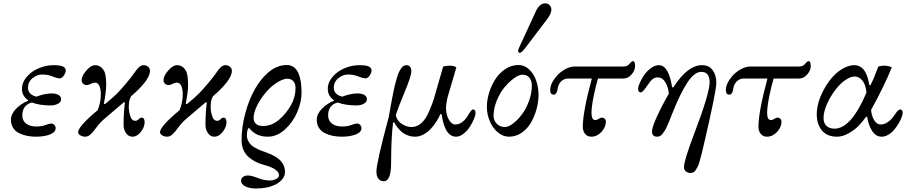

<svg xmlns="http://www.w3.org/2000/svg" viewBox="-20 -791 5323 1122"><path d="M43.9 -91.3Q43.9 -124.5 73.5 -155Q103 -185.5 143.6 -202.1V-206.1Q129.4 -214.8 118.9 -231.7Q108.4 -248.5 108.4 -271.5Q108.4 -310.1 137 -342.8Q165.5 -375.5 207.8 -392.8Q250 -410.2 293 -410.2Q333 -410.2 348.6 -401.9Q364.3 -393.6 364.3 -378.9Q364.3 -366.7 353.3 -349.9Q342.3 -333 329.1 -333Q314.5 -333 281.2 -346.2Q257.8 -355.5 225.6 -355.5Q197.3 -355.5 170.4 -334.2Q143.6 -313 143.6 -278.3Q143.6 -238.8 192.4 -226.1Q241.7 -245.1 282.2 -245.1Q305.7 -245.1 321.3 -236.6Q336.9 -228 336.9 -210.9Q336.9 -194.3 318.4 -184.6Q299.8 -174.8 276.4 -174.8Q212.9 -174.8 166 -191.9Q110.4 -177.2 110.4 -116.2Q110.4 -85.9 132.6 -68.8Q154.8 -51.8 191.4 -51.8Q221.7 -51.8 241.7 -59.1Q267.1 -68.8 280.8 -68.8Q291.5 -68.8 298.3 -60.3Q305.2 -51.8 305.2 -42.5Q305.2 -18.1 271.7 -5.1Q238.3 7.8 190.4 7.8Q163.1 7.8 138.7 2.9Q114.3 -2 92 -12.7Q69.8 -23.4 56.9 -43.5Q43.9 -63.5 43.9 -91.3Z M436.5 -18.6Q436.5 -51.8 551.3 -147.5Q569.3 -194.3 569.3 -239.3Q569.3 -269 561 -288.6Q552.7 -308.1 535.6 -308.1Q524.4 -308.1 513.2 -302.2Q497.6 -293.9 486.3 -293.9Q474.6 -293.9 465.8 -302Q457 -310.1 457 -322.3Q457 -347.2 484.4 -378.7Q511.7 -410.2 535.6 -410.2Q568.8 -410.2 587.4 -377.9Q600.6 -356 600.6 -293.9Q600.6 -254.4 586.9 -186L593.8 -182.6Q638.2 -219.2 661.6 -242.2Q685.1 -265.1 717.8 -304.7Q750 -343.3 763.7 -363.3Q778.3 -385.7 791.5 -397.9Q804.7 -410.2 819.8 -410.2Q834 -410.2 845.2 -400.9Q856.4 -391.6 856.4 -377.4Q856.4 -347.2 824 -306.9Q791.5 -266.6 749 -231.4Q743.2 -226.6 737.8 -209.7Q732.4 -192.9 732.4 -166.5Q732.4 -142.6 740.2 -116.2Q749 -85 771 -85Q781.2 -85 790.5 -94.2Q798.8 -103.5 807.1 -103.5Q825.2 -103.5 825.2 -77.1Q825.2 -48.8 803.2 -20.5Q781.2 7.8 753.4 7.8Q731.4 7.8 716.8 -12.9Q702.1 -33.7 702.1 -61.5Q702.1 -130.9 710 -191.4L704.1 -193.8L588.9 -95.7Q563.5 -73.7 541 -43Q522.5 -17.6 508.3 -4.9Q494.1 7.8 478.5 7.8Q462.9 7.8 449.7 0Q436.5 -7.8 436.5 -18.6Z M915 -18.6Q915 -51.8 1029.8 -147.5Q1047.9 -194.3 1047.9 -239.3Q1047.9 -269 1039.6 -288.6Q1031.2 -308.1 1014.2 -308.1Q1002.9 -308.1 991.7 -302.2Q976.1 -293.9 964.8 -293.9Q953.1 -293.9 944.3 -302Q935.5 -310.1 935.5 -322.3Q935.5 -347.2 962.9 -378.7Q990.2 -410.2 1014.2 -410.2Q1047.4 -410.2 1065.9 -377.9Q1079.1 -356 1079.1 -293.9Q1079.1 -254.4 1065.4 -186L1072.3 -182.6Q1116.7 -219.2 1140.1 -242.2Q1163.6 -265.1 1196.3 -304.7Q1228.5 -343.3 1242.2 -363.3Q1256.8 -385.7 1270 -397.9Q1283.2 -410.2 1298.3 -410.2Q1312.5 -410.2 1323.7 -400.9Q1335 -391.6 1335 -377.4Q1335 -347.2 1302.5 -306.9Q1270 -266.6 1227.5 -231.4Q1221.7 -226.6 1216.3 -209.7Q1210.9 -192.9 1210.9 -166.5Q1210.9 -142.6 1218.8 -116.2Q1227.5 -85 1249.5 -85Q1259.8 -85 1269 -94.2Q1277.3 -103.5 1285.6 -103.5Q1303.7 -103.5 1303.7 -77.1Q1303.7 -48.8 1281.7 -20.5Q1259.8 7.8 1231.9 7.8Q1210 7.8 1195.3 -12.9Q1180.7 -33.7 1180.7 -61.5Q1180.7 -130.9 1188.5 -191.4L1182.6 -193.8L1067.4 -95.7Q1042 -73.7 1019.5 -43Q1001 -17.6 986.8 -4.9Q972.7 7.8 957 7.8Q941.4 7.8 928.2 0Q915 -7.8 915 -18.6Z M1388.7 265.6Q1388.7 251 1400.4 242.7Q1412.1 234.4 1429.2 234.4Q1449.2 234.4 1488.8 250Q1524.4 263.7 1557.6 263.7Q1574.7 263.7 1592.5 255.4Q1610.4 247.1 1610.4 233.4Q1610.4 195.8 1520.5 171.9Q1496.1 165.5 1475.1 155Q1454.1 144.5 1434.3 127.9Q1414.6 111.3 1403.1 85.9Q1391.6 60.5 1391.6 29.3Q1391.6 -46.9 1412.8 -127Q1434.1 -207 1468.8 -269Q1484.9 -297.9 1504.2 -322Q1523.4 -346.2 1546.9 -366.9Q1570.3 -387.7 1598.4 -399.4Q1626.5 -411.1 1655.3 -411.1Q1679.7 -411.1 1697.3 -398.2Q1714.8 -385.3 1724.4 -362.1Q1733.9 -338.9 1738 -311.5Q1742.2 -284.2 1742.2 -250.5Q1742.2 -194.8 1716.8 -135.5Q1691.4 -76.2 1644.8 -34.2Q1598.1 7.8 1545.4 7.8Q1475.1 7.8 1437.5 -41.5L1429.7 -41Q1422.9 -22.9 1422.9 0Q1422.9 17.1 1430.2 31.7Q1437.5 46.4 1447 55.7Q1456.5 64.9 1474.1 74.2Q1491.7 83.5 1503.2 87.9Q1514.6 92.3 1535.2 99.6Q1597.2 121.6 1623 152.3Q1645.5 179.2 1645.5 213.9Q1645.5 236.3 1629.9 255.9Q1614.3 275.4 1587.4 288.6Q1542 310.5 1475.1 310.5Q1438.5 310.5 1413.6 298.1Q1388.7 285.6 1388.7 265.6ZM1461.9 -101.6Q1461.9 -80.6 1475.6 -67.6Q1489.3 -54.7 1517.6 -54.7Q1568.4 -54.7 1612.3 -92.8Q1653.3 -128.4 1680.2 -176Q1707 -223.6 1707 -276.9Q1707 -302.7 1693.8 -316.9Q1680.7 -331.1 1659.2 -331.1Q1634.8 -331.1 1599.1 -308.8Q1563.5 -286.6 1533.7 -251Q1502 -213.9 1481.9 -172.9Q1461.9 -131.8 1461.9 -101.6Z M1831.1 -91.3Q1831.1 -124.5 1860.6 -155Q1890.1 -185.5 1930.7 -202.1V-206.1Q1916.5 -214.8 1906 -231.7Q1895.5 -248.5 1895.5 -271.5Q1895.5 -310.1 1924.1 -342.8Q1952.6 -375.5 1994.9 -392.8Q2037.1 -410.2 2080.1 -410.2Q2120.1 -410.2 2135.7 -401.9Q2151.4 -393.6 2151.4 -378.9Q2151.4 -366.7 2140.4 -349.9Q2129.4 -333 2116.2 -333Q2101.6 -333 2068.4 -346.2Q2044.9 -355.5 2012.7 -355.5Q1984.4 -355.5 1957.5 -334.2Q1930.7 -313 1930.7 -278.3Q1930.7 -238.8 1979.5 -226.1Q2028.8 -245.1 2069.3 -245.1Q2092.8 -245.1 2108.4 -236.6Q2124 -228 2124 -210.9Q2124 -194.3 2105.5 -184.6Q2086.9 -174.8 2063.5 -174.8Q2000 -174.8 1953.1 -191.9Q1897.5 -177.2 1897.5 -116.2Q1897.5 -85.9 1919.7 -68.8Q1941.9 -51.8 1978.5 -51.8Q2008.8 -51.8 2028.8 -59.1Q2054.2 -68.8 2067.9 -68.8Q2078.6 -68.8 2085.4 -60.3Q2092.3 -51.8 2092.3 -42.5Q2092.3 -18.1 2058.8 -5.1Q2025.4 7.8 1977.5 7.8Q1950.2 7.8 1925.8 2.9Q1901.4 -2 1879.2 -12.7Q1856.9 -23.4 1844 -43.5Q1831.1 -63.5 1831.1 -91.3Z M2179.7 211.4Q2179.7 160.2 2252 -108.4Q2259.3 -150.4 2264.4 -178.5Q2269.5 -206.5 2275.9 -238.8Q2282.2 -271 2287.1 -291.3Q2292 -311.5 2298.3 -333Q2304.7 -354.5 2310.5 -367.2Q2316.4 -379.9 2323.5 -390.6Q2330.6 -401.4 2338.6 -405.8Q2346.7 -410.2 2355.5 -410.2Q2370.1 -410.2 2377 -399.9Q2383.8 -389.6 2383.8 -376Q2383.8 -346.2 2343.8 -251Q2308.1 -166.5 2293 -117.7Q2299.3 -85.9 2327.1 -67.4Q2355 -48.8 2384.8 -48.8Q2433.1 -48.8 2468.3 -102.5Q2479 -119.1 2493.7 -154.8Q2508.3 -190.4 2514.2 -209.5L2569.8 -402.3Q2588.9 -407.2 2609.9 -407.2Q2630.4 -407.2 2647 -397.9L2597.7 -230Q2593.3 -216.3 2589.8 -193.6Q2586.4 -170.9 2586.4 -161.1Q2586.4 -120.1 2603 -91.8Q2619.6 -63.5 2640.6 -63.5Q2682.6 -63.5 2714.8 -116.7Q2720.7 -126.5 2723.6 -131.1Q2726.6 -135.7 2730.7 -141.4Q2734.9 -147 2738 -149.2Q2741.2 -151.4 2744.1 -151.4Q2758.8 -151.4 2758.8 -130.9Q2758.8 -117.7 2749.3 -94.7Q2739.7 -71.8 2724.9 -48.8Q2710 -25.9 2688.2 -9Q2666.5 7.8 2645 7.8Q2625 7.8 2609.1 -4.6Q2593.3 -17.1 2584 -37.8Q2574.7 -58.6 2569.3 -78.9Q2564 -99.1 2561.5 -121.6L2553.7 -125Q2545.4 -105 2532 -83.5Q2518.6 -62 2499.8 -40.8Q2481 -19.5 2456.1 -5.9Q2431.2 7.8 2405.8 7.8Q2380.9 7.8 2358.9 -1.5Q2336.9 -10.7 2322 -25.4Q2307.1 -40 2298.1 -52.5Q2289.1 -64.9 2283.7 -76.2L2276.9 -74.7Q2265.6 17.6 2265.6 161.1Q2265.6 268.1 2222.2 268.1Q2204.1 268.1 2191.9 253.9Q2179.7 239.7 2179.7 211.4Z M3007.8 -493.2Q3007.8 -502.4 3018.6 -523.9L3111.3 -724.6Q3133.3 -771.5 3166 -771.5Q3182.1 -771.5 3192.1 -760.3Q3202.1 -749 3202.1 -734.9Q3202.1 -711.4 3176.8 -678.2L3045.4 -505.4Q3026.4 -482.4 3018.6 -482.4Q3007.8 -482.4 3007.8 -493.2ZM2825.2 -166Q2825.2 -207.5 2838.6 -250.5Q2852.1 -293.5 2875.5 -329.3Q2898.9 -365.2 2934.3 -388.2Q2969.7 -411.1 3009.8 -411.1Q3045.4 -411.1 3072.8 -384.8Q3100.1 -358.4 3113.5 -319.3Q3127 -280.3 3127 -237.3Q3127 -195.3 3115.2 -152.6Q3103.5 -109.9 3082.5 -73.7Q3061.5 -37.6 3027.8 -14.9Q2994.1 7.8 2954.1 7.8Q2918.5 7.8 2888.2 -18.3Q2857.9 -44.4 2841.6 -84.2Q2825.2 -124 2825.2 -166ZM2864.3 -113.3Q2864.3 -86.4 2883.1 -67.6Q2901.9 -48.8 2931.2 -48.8Q2951.2 -48.8 2978 -69.1Q3004.9 -89.4 3029.3 -121.6Q3053.7 -153.8 3070.8 -199.5Q3087.9 -245.1 3087.9 -290Q3087.9 -318.4 3074.2 -336.4Q3060.5 -354.5 3032.7 -354.5Q3012.7 -354.5 2984.1 -334Q2955.6 -313.5 2928.7 -281.5Q2901.9 -249.5 2883.1 -203.6Q2864.3 -157.7 2864.3 -113.3Z M3195.3 -264.6Q3195.3 -303.7 3234.4 -348.1Q3253.9 -370.6 3283 -386.5Q3312 -402.3 3337.9 -402.3H3623.5Q3646 -402.3 3657.7 -417Q3670.9 -433.6 3679.2 -433.6Q3691.4 -433.6 3691.4 -405.3Q3691.4 -378.9 3670.4 -355.5Q3649.4 -332 3622.6 -332H3474.6Q3461.4 -290.5 3449 -227.8Q3436.5 -165 3436.5 -131.3Q3436.5 -89.4 3458.5 -89.4Q3468.8 -89.4 3480.5 -97.7Q3490.2 -103.5 3496.1 -103.5Q3507.3 -103.5 3513.9 -96.9Q3520.5 -90.3 3520.5 -80.6Q3520.5 -47.9 3494.6 -20Q3468.8 7.8 3435.1 7.8Q3413.1 7.8 3399.4 -8.5Q3385.7 -24.9 3385.7 -49.8Q3385.7 -136.7 3438.5 -332H3298.8Q3277.8 -332 3261 -317.1Q3244.1 -302.2 3239.7 -277.8Q3237.3 -265.1 3235.6 -258.1Q3233.9 -251 3228.8 -244.4Q3223.6 -237.8 3215.8 -237.8Q3195.3 -237.8 3195.3 -264.6Z M3709 -271.5Q3709 -284.7 3719 -307.4Q3729 -330.1 3745.1 -353.3Q3761.2 -376.5 3784.4 -393.3Q3807.6 -410.2 3830.6 -410.2Q3887.2 -410.2 3907.7 -281.7L3914.6 -279.8Q3997.6 -410.2 4082 -410.2Q4123.5 -410.2 4144.8 -380.9Q4166 -351.6 4166 -305.7Q4166 -258.8 4091.8 59.6Q4084 92.8 4080.1 108.4Q4076.2 124 4069.8 146.7Q4063.5 169.4 4058.8 179.4Q4054.2 189.5 4047.1 200.7Q4040 211.9 4032.5 215.8Q4024.9 219.7 4015.1 219.7Q4000 219.7 3988.5 210.9Q3977.1 202.1 3977.1 185.5Q3977.1 146.5 4038.1 -13.2Q4127 -246.6 4127 -312Q4127 -321.3 4125.2 -330.1Q4123.5 -338.9 4118.9 -348.9Q4114.3 -358.9 4103.8 -365Q4093.3 -371.1 4078.1 -371.1Q4037.6 -371.1 3995.8 -307.1Q3954.1 -243.2 3907.7 -125.5Q3897.5 -99.6 3891.8 -85.7Q3886.2 -71.8 3878.2 -53.7Q3870.1 -35.6 3864.3 -26.6Q3858.4 -17.6 3851.1 -8.5Q3843.8 0.5 3836.2 4.2Q3828.6 7.8 3820.3 7.8Q3790 7.8 3790 -23.4Q3790 -46.9 3820.3 -112.8Q3850.6 -178.7 3888.7 -243.7Q3884.3 -286.1 3866.9 -312.5Q3849.6 -338.9 3824.2 -338.9Q3807.1 -338.9 3794.4 -329.1Q3781.7 -319.3 3766.1 -295.9Q3736.3 -251 3724.6 -251Q3709 -251 3709 -271.5Z M4221.7 -264.6Q4221.7 -303.7 4260.7 -348.1Q4280.3 -370.6 4309.3 -386.5Q4338.4 -402.3 4364.3 -402.3H4649.9Q4672.4 -402.3 4684.1 -417Q4697.3 -433.6 4705.6 -433.6Q4717.8 -433.6 4717.8 -405.3Q4717.8 -378.9 4696.8 -355.5Q4675.8 -332 4648.9 -332H4501Q4487.8 -290.5 4475.3 -227.8Q4462.9 -165 4462.9 -131.3Q4462.9 -89.4 4484.9 -89.4Q4495.1 -89.4 4506.8 -97.7Q4516.6 -103.5 4522.5 -103.5Q4533.7 -103.5 4540.3 -96.9Q4546.9 -90.3 4546.9 -80.6Q4546.9 -47.9 4521 -20Q4495.1 7.8 4461.4 7.8Q4439.5 7.8 4425.8 -8.5Q4412.1 -24.9 4412.1 -49.8Q4412.1 -136.7 4464.8 -332H4325.2Q4304.2 -332 4287.4 -317.1Q4270.5 -302.2 4266.1 -277.8Q4263.7 -265.1 4262 -258.1Q4260.3 -251 4255.1 -244.4Q4250 -237.8 4242.2 -237.8Q4221.7 -237.8 4221.7 -264.6Z M4752.9 -123Q4752.9 -171.4 4773.4 -222.9Q4793.9 -274.4 4826.2 -317.9Q4859.9 -362.8 4898.9 -386.5Q4938 -410.2 4971.2 -410.2Q4988.8 -410.2 5002.9 -403.1Q5017.1 -396 5026.1 -385.3Q5035.2 -374.5 5042.2 -358.4Q5049.3 -342.3 5053.2 -327.4Q5057.1 -312.5 5060.1 -293.9L5066.9 -293Q5087.9 -335 5112.8 -402.3Q5129.4 -407.2 5148.9 -407.2Q5168.9 -407.2 5191.4 -397.5Q5149.4 -292 5070.3 -148.4Q5073.7 -112.3 5088.9 -87.9Q5104 -63.5 5126 -63.5Q5145.5 -63.5 5163.3 -74.5Q5181.2 -85.4 5190.9 -97.2Q5200.7 -108.9 5214.8 -129.4Q5230.5 -151.4 5240.2 -151.4Q5254.9 -151.4 5254.9 -130.9Q5254.9 -122.1 5249 -106Q5243.2 -89.8 5231.7 -70.3Q5220.2 -50.8 5205.8 -33.2Q5191.4 -15.6 5171.6 -3.9Q5151.9 7.8 5131.8 7.8Q5097.2 7.8 5075.4 -27.6Q5053.7 -63 5047.4 -108.9L5040 -106.9Q5020.5 -79.6 4997.3 -55.7Q4974.1 -31.7 4939.2 -12Q4904.3 7.8 4871.6 7.8Q4813 7.8 4783 -28.8Q4752.9 -65.4 4752.9 -123ZM4792.5 -102.5Q4792.5 -70.8 4810.1 -54.9Q4827.6 -39.1 4856.4 -39.1Q4954.1 -39.1 5043.5 -250Q5041.5 -272.5 5034.7 -292.5Q5027.8 -312.5 5012 -328.1Q4996.1 -343.8 4973.6 -343.8Q4951.7 -343.8 4922.9 -325.2Q4894 -306.6 4865.7 -271Q4834.5 -231.9 4813.5 -184.8Q4792.5 -137.7 4792.5 -102.5Z"/></svg>

Font: Theano Old Style
Style: Regular
Weight: 400
Designer: Alexey Kryukov
Version: Version 2.00